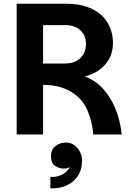

<svg xmlns="http://www.w3.org/2000/svg" viewBox="-20 -718 721 1025"><path d="M249 287V226Q276 228 298 220Q320 212 334 198.5Q348 185 352 173Q341 182 321 182Q294 182 273 166.5Q252 151 252 117Q252 83 275 63Q298 43 332 43Q358 43 377 57Q396 71 407 93Q418 115 418 139Q418 189 394 223.5Q370 258 331 274Q292 290 249 287ZM69 0V-698H332Q414 -698 470 -671Q526 -644 554.5 -596.5Q583 -549 583 -488Q583 -421 541.5 -373.5Q500 -326 432 -310Q484 -292 525.5 -249Q567 -206 594 -143Q621 -80 630 0H478Q472 -71 447 -128.5Q422 -186 372 -220Q342 -241 301.5 -253Q261 -265 210 -265V0ZM210 -379H326Q381 -379 410 -409Q439 -439 439 -483Q439 -528 409.5 -556Q380 -584 326 -584H210Z"/></svg>

Font: Parkinsans SemiBold
Style: Regular
Weight: 600
Designer: Red Stone, Indian Type Foundry
Foundry: Indian Type Foundry
Version: Version 1.000